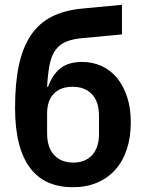

<svg xmlns="http://www.w3.org/2000/svg" viewBox="-20 -771 606 803"><path d="M285 12Q228 12 183.5 -7Q139 -26 107.5 -66.5Q76 -107 59.5 -170Q43 -233 43 -320Q43 -423 59 -498Q75 -573 109 -623.5Q143 -674 196 -701Q249 -728 322 -735L490 -751V-627L319 -611Q280 -607 254 -595.5Q228 -584 211.5 -561Q195 -538 187.5 -500.5Q180 -463 177 -408H181Q200 -460 233.5 -486Q267 -512 324 -512Q367 -512 404.5 -495Q442 -478 469 -445.5Q496 -413 511.5 -366Q527 -319 527 -259Q527 -197 510.5 -147Q494 -97 462.5 -61.5Q431 -26 386 -7Q341 12 285 12ZM287 -91Q336 -91 365 -122Q394 -153 394 -211V-286Q394 -346 364.5 -377Q335 -408 284 -408Q232 -408 204.5 -378.5Q177 -349 177 -297V-214Q177 -154 206.5 -122.5Q236 -91 287 -91Z"/></svg>

Font: IBM Plex Sans SmBld
Style: Regular
Weight: 600
Designer: Mike Abbink, Paul van der Laan, Pieter van Rosmalen
Foundry: Bold Monday
Version: Version 3.005